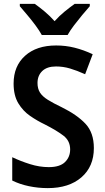

<svg xmlns="http://www.w3.org/2000/svg" viewBox="-20 -958 542 988"><path d="M463 -196Q463 -101 399 -45.5Q335 10 226 10Q176 10 128.5 0Q81 -10 43 -29V-149Q85 -129 134 -113.5Q183 -98 231 -98Q288 -98 314.5 -124Q341 -150 341 -189Q341 -233 307 -259.5Q273 -286 210 -318Q172 -336 135 -361.5Q98 -387 74 -427Q50 -467 50 -528Q50 -618 109 -671Q168 -724 269 -724Q318 -724 364 -712.5Q410 -701 457 -679L418 -576Q376 -595 340.5 -605.5Q305 -616 268 -616Q222 -616 197.5 -592.5Q173 -569 173 -531Q173 -502 185.5 -482Q198 -462 226 -444.5Q254 -427 298 -406Q377 -367 420 -321Q463 -275 463 -196ZM195 -778Q183 -800 163 -827Q143 -854 121 -880Q99 -906 82 -926V-938H159Q182 -922 209.5 -899Q237 -876 261 -849Q286 -877 312.5 -898.5Q339 -920 364 -938H442V-926Q425 -907 403 -880.5Q381 -854 360.5 -827Q340 -800 328 -778Z"/></svg>

Font: Noto Sans Sinhala SemiCondensed SemiBold
Style: Regular
Weight: 600
Width: 4
Designer: Jelle Bosma - Monotype Design Team
Foundry: Monotype Imaging Inc.
Version: Version 2.006; ttfautohint (v1.8.4.7-5d5b)